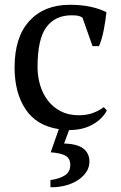

<svg xmlns="http://www.w3.org/2000/svg" viewBox="-20 -532 506 803"><path d="M427 -70Q408 -34 367 -11Q326 12 269 12L248 68Q303 70 327.5 88.5Q352 107 354 139Q355 168 339.5 189.5Q324 211 300 225Q276 239 247 245.5Q218 252 191 251V221Q229 216 252 201Q275 186 274 155Q273 130 253.5 119Q234 108 192 105L226 8Q133 -6 87 -75Q41 -144 41 -250Q41 -377 103 -444.5Q165 -512 272 -512Q321 -512 359.5 -503.5Q398 -495 425 -481Q422 -448 414 -407Q406 -366 394 -339H367L325 -458Q318 -463 309 -465.5Q300 -468 279 -468Q211 -468 174 -418.5Q137 -369 137 -251Q137 -213 147.5 -177Q158 -141 179.5 -112.5Q201 -84 233.5 -67Q266 -50 309 -50Q344 -50 370 -60Q396 -70 414 -84Z"/></svg>

Font: PT Serif
Style: Regular
Weight: 400
Designer: A.Korolkova, O.Umpeleva, V.Yefimov
Foundry: ParaType Ltd
Version: Version 1.000W OFL; ttfautohint (v1.6)